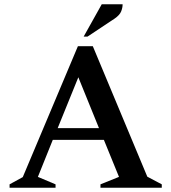

<svg xmlns="http://www.w3.org/2000/svg" viewBox="-20 -882 804 902"><path d="M25 0V-16L87 -50L346 -665H416L672 -52L740 -16V0H452V-16L539 -51L468 -225H228L158 -51L241 -16V0ZM251 -280H445L348 -519ZM373 -710 458 -862H556Q556 -845 549 -828Q542 -811 519 -795L391 -710Z"/></svg>

Font: Spectral SC SemiBold
Style: Regular
Weight: 600
Designer: Jean-Baptiste Levee
Foundry: Production Type
Version: Version 2.001